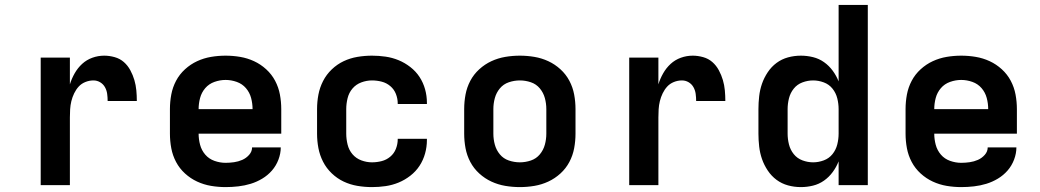

<svg xmlns="http://www.w3.org/2000/svg" viewBox="-20 -755 4240 783"><path d="M146 0V-520H265V-411Q272 -434 284.5 -456Q297 -478 315 -494.5Q333 -511 356.5 -519.5Q380 -528 405 -528Q426 -528 447.5 -522Q469 -516 485 -502Q501 -488 511.5 -468.5Q522 -449 528 -428.5Q534 -408 536 -386.5Q538 -365 538 -343H419Q419 -358 417 -372.5Q415 -387 408 -399.5Q401 -412 388.5 -419.5Q376 -427 361 -427Q344 -427 328 -420.5Q312 -414 301 -402Q290 -390 282.5 -374.5Q275 -359 271 -342.5Q267 -326 266 -309Q265 -292 265 -276V0Z M900 8Q870 8 840.5 3Q811 -2 784 -14.5Q757 -27 734.5 -47.5Q712 -68 698 -94.5Q684 -121 678.5 -150.5Q673 -180 673 -210V-310Q673 -340 678.5 -369.5Q684 -399 698 -425.5Q712 -452 734.5 -472.5Q757 -493 784 -505.5Q811 -518 840.5 -523Q870 -528 900 -528Q930 -528 959.5 -523Q989 -518 1016 -505.5Q1043 -493 1065.5 -472.5Q1088 -452 1102 -425.5Q1116 -399 1121.5 -369.5Q1127 -340 1127 -310V-210H790Q790 -187 796 -164.5Q802 -142 817 -124.5Q832 -107 854.5 -99Q877 -91 900 -91Q917 -91 934.5 -93.5Q952 -96 968 -103Q984 -110 996 -123.5Q1008 -137 1008 -154H1125Q1125 -129 1115.5 -104Q1106 -79 1089 -59.5Q1072 -40 1049.5 -26.5Q1027 -13 1002.5 -5.5Q978 2 952 5Q926 8 900 8ZM790 -310H1010Q1010 -333 1004 -355.5Q998 -378 983 -395.5Q968 -413 945.5 -421Q923 -429 900 -429Q877 -429 854.5 -421Q832 -413 817 -395.5Q802 -378 796 -355.5Q790 -333 790 -310Z M1497 8Q1467 8 1437.5 3Q1408 -2 1381.5 -14.5Q1355 -27 1333 -48Q1311 -69 1297.5 -95.5Q1284 -122 1278.5 -151Q1273 -180 1273 -210V-310Q1273 -340 1278.5 -369Q1284 -398 1297.5 -424.5Q1311 -451 1333 -472Q1355 -493 1381.5 -505.5Q1408 -518 1437.5 -523Q1467 -528 1497 -528Q1525 -528 1552.5 -524Q1580 -520 1605.5 -509.5Q1631 -499 1653.5 -481.5Q1676 -464 1691 -441Q1706 -418 1713.5 -391Q1721 -364 1721 -336V-331H1602V-333Q1602 -353 1594.5 -372Q1587 -391 1571.5 -404Q1556 -417 1536.5 -422Q1517 -427 1497 -427Q1475 -427 1453.5 -419Q1432 -411 1417.5 -394Q1403 -377 1397.5 -354.5Q1392 -332 1392 -310V-210Q1392 -188 1397.5 -165.5Q1403 -143 1417.5 -126Q1432 -109 1453.5 -101Q1475 -93 1497 -93Q1517 -93 1536.5 -98Q1556 -103 1571.5 -116Q1587 -129 1594.5 -148Q1602 -167 1602 -187V-189H1721V-184Q1721 -156 1713.5 -129Q1706 -102 1691 -79Q1676 -56 1653.5 -38.5Q1631 -21 1605.5 -10.5Q1580 0 1552.5 4Q1525 8 1497 8Z M2100 8Q2070 8 2040.5 3Q2011 -2 1984 -14.5Q1957 -27 1934.5 -47.5Q1912 -68 1898 -94.5Q1884 -121 1878.5 -150.5Q1873 -180 1873 -210V-310Q1873 -340 1878.5 -369.5Q1884 -399 1898 -425.5Q1912 -452 1934.5 -472.5Q1957 -493 1984 -505.5Q2011 -518 2040.5 -523Q2070 -528 2100 -528Q2130 -528 2159.5 -523Q2189 -518 2216 -505.5Q2243 -493 2265.5 -472.5Q2288 -452 2302 -425.5Q2316 -399 2321.5 -369.5Q2327 -340 2327 -310V-210Q2327 -180 2321.5 -150.5Q2316 -121 2302 -94.5Q2288 -68 2265.5 -47.5Q2243 -27 2216 -14.5Q2189 -2 2159.5 3Q2130 8 2100 8ZM2100 -93Q2123 -93 2145 -100.5Q2167 -108 2181.5 -125.5Q2196 -143 2202 -165Q2208 -187 2208 -210V-310Q2208 -333 2202 -355Q2196 -377 2181.5 -394.5Q2167 -412 2145 -419.5Q2123 -427 2100 -427Q2077 -427 2055 -419.5Q2033 -412 2018.5 -394.5Q2004 -377 1998 -355Q1992 -333 1992 -310V-210Q1992 -187 1998 -165Q2004 -143 2018.5 -125.5Q2033 -108 2055 -100.5Q2077 -93 2100 -93Z M2546 0V-520H2665V-411Q2672 -434 2684.5 -456Q2697 -478 2715 -494.5Q2733 -511 2756.5 -519.5Q2780 -528 2805 -528Q2826 -528 2847.5 -522Q2869 -516 2885 -502Q2901 -488 2911.5 -468.5Q2922 -449 2928 -428.5Q2934 -408 2936 -386.5Q2938 -365 2938 -343H2819Q2819 -358 2817 -372.5Q2815 -387 2808 -399.5Q2801 -412 2788.5 -419.5Q2776 -427 2761 -427Q2744 -427 2728 -420.5Q2712 -414 2701 -402Q2690 -390 2682.5 -374.5Q2675 -359 2671 -342.5Q2667 -326 2666 -309Q2665 -292 2665 -276V0Z M3246 8Q3219 8 3193.5 1Q3168 -6 3147 -21.5Q3126 -37 3111 -59.5Q3096 -82 3087.5 -106.5Q3079 -131 3076 -157.5Q3073 -184 3073 -210V-310Q3073 -336 3076 -362.5Q3079 -389 3087.5 -413.5Q3096 -438 3111 -460.5Q3126 -483 3147 -498.5Q3168 -514 3193.5 -521Q3219 -528 3246 -528Q3271 -528 3295.5 -522Q3320 -516 3340.5 -501.5Q3361 -487 3376 -466.5Q3391 -446 3400 -423V-735H3519V0H3400V-97Q3391 -74 3376 -53.5Q3361 -33 3340.5 -18.5Q3320 -4 3295.5 2Q3271 8 3246 8ZM3296 -93Q3318 -93 3339.5 -101Q3361 -109 3375 -126.5Q3389 -144 3394.5 -166Q3400 -188 3400 -210V-310Q3400 -332 3394.5 -354Q3389 -376 3375 -393.5Q3361 -411 3339.5 -419Q3318 -427 3296 -427Q3274 -427 3252.5 -419Q3231 -411 3217 -393.5Q3203 -376 3197.5 -354Q3192 -332 3192 -310V-210Q3192 -188 3197.5 -166Q3203 -144 3217 -126.5Q3231 -109 3252.5 -101Q3274 -93 3296 -93Z M3900 8Q3870 8 3840.5 3Q3811 -2 3784 -14.5Q3757 -27 3734.5 -47.5Q3712 -68 3698 -94.5Q3684 -121 3678.5 -150.5Q3673 -180 3673 -210V-310Q3673 -340 3678.5 -369.5Q3684 -399 3698 -425.5Q3712 -452 3734.5 -472.5Q3757 -493 3784 -505.5Q3811 -518 3840.5 -523Q3870 -528 3900 -528Q3930 -528 3959.5 -523Q3989 -518 4016 -505.5Q4043 -493 4065.5 -472.5Q4088 -452 4102 -425.5Q4116 -399 4121.5 -369.5Q4127 -340 4127 -310V-210H3790Q3790 -187 3796 -164.5Q3802 -142 3817 -124.5Q3832 -107 3854.5 -99Q3877 -91 3900 -91Q3917 -91 3934.5 -93.5Q3952 -96 3968 -103Q3984 -110 3996 -123.5Q4008 -137 4008 -154H4125Q4125 -129 4115.5 -104Q4106 -79 4089 -59.5Q4072 -40 4049.5 -26.5Q4027 -13 4002.5 -5.5Q3978 2 3952 5Q3926 8 3900 8ZM3790 -310H4010Q4010 -333 4004 -355.5Q3998 -378 3983 -395.5Q3968 -413 3945.5 -421Q3923 -429 3900 -429Q3877 -429 3854.5 -421Q3832 -413 3817 -395.5Q3802 -378 3796 -355.5Q3790 -333 3790 -310Z"/></svg>

Font: Iosevka Extended
Style: Bold
Weight: 700
Width: 7
Monospace: yes
Designer: Belleve Invis
Foundry: Belleve Invis
Version: Version 32.5.0; ttfautohint (v1.8.4)